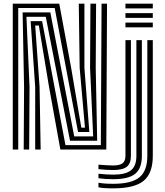

<svg xmlns="http://www.w3.org/2000/svg" viewBox="-20 -820 905 1053"><path d="M50 0V-800H305L370.2 -447.8L426 -120H446L417 -447L412 -800H443V-447L470 -96H408L280 -776H80V0ZM110 0 112 -343.2 104 -752H256L387 -72H491L474 -447L476 -800H507L505 -447L513 -48H364L231 -728H125L142 -343.2L140 0ZM173 0V-343.2L148 -704H211L339 -24H533L537 -800H567L563 0H311L248.5 -346.2L193 -680H173L197 -343.2L203 0ZM668 -774V-800H818V-774ZM668 -670V-696H818V-670ZM668 -722V-748H818V-722ZM601 213Q570.5 213 552.1 211.6Q533.8 210.2 520 207.2V182.2Q537 185.2 556 186.6Q575 188 601 188Q701.2 188 744.6 152.5Q788 117 788 35V-600H818V35Q818 130.5 767.6 171.8Q717.2 213 601 213ZM601 162.8Q577.5 162.8 558.8 161.5Q540 160.2 520 157.5V132.8Q542.8 135.2 561.8 136.5Q580.8 137.8 601 137.8Q669 137.8 698.5 113.9Q728 90 728 35V-600H758V35Q758 103.5 721.6 133.1Q685.2 162.8 601 162.8ZM601 112.5Q584 112.5 564.6 111.4Q545.2 110.2 520 107.8V83Q544 85 563.8 86.2Q583.5 87.5 601 87.5Q636.8 87.5 652.4 75.2Q668 63 668 35V-600H698V35Q698 76.5 675.5 94.5Q653 112.5 601 112.5Z"/></svg>

Font: Big Shoulders Inline Text Thin Black
Style: Regular
Weight: 900
Version: Version 2.002